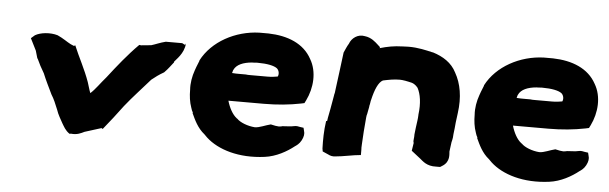

<svg xmlns="http://www.w3.org/2000/svg" viewBox="-40 -637 2447 771"><g transform="rotate(5 1183.5 -251.5)"><path d="M68 -387 92 -339 101 -308H102C111 -288 120 -271 132 -251C143 -224 157 -196 170 -169C181 -152 189 -132 198 -110C204 -91 216 -72 224 -57C231 -46 238 -30 256 -18L262 -19C286 -16 303 -25 315 -31L382 -52L387 -49C413 -81 439 -114 464 -148C495 -187 531 -225 564 -263C579 -275 592 -285 613 -297C630 -314 638 -327 648 -339L649 -340V-343C654 -351 688 -379 690 -420L687 -414L675 -420H609C585 -414 569 -406 552 -401L511 -397L504 -398C460 -354 422 -306 384 -257C362 -232 345 -206 325 -188C320 -199 316 -217 311 -231C293 -282 267 -328 248 -374L243 -371C223 -378 212 -388 190 -400L174 -408C144 -417 105 -413 83 -400Z M723 -236C723 -212 726 -187 734 -165C736 -158 739 -150 742 -146L741 -144C753 -118 767 -86 796 -63C799 -61 800 -58 808 -51C856 -7 941 20 1045 6C1091 0 1133 -24 1162 -47C1168 -51 1179 -58 1187 -73C1195 -88 1197 -101 1193 -112L1190 -124L1176 -126C1170 -127 1162 -130 1150 -127C1137 -124 1129 -125 1106 -123H1104L1102 -122C1091 -120 1091 -120 1077 -122L1058 -126C1037 -121 1013 -109 995 -109C966 -111 935 -123 922 -137L920 -138L919 -139C902 -152 888 -178 880 -206H1023C1076 -206 1126 -211 1171 -220L1185 -223L1191 -235C1216 -286 1222 -352 1192 -402C1160 -461 1095 -487 1017 -489H980C884 -486 791 -436 750 -357V-355C747 -348 744 -340 740 -330L735 -316C726 -291 721 -262 723 -236ZM885 -318C886 -323 887 -326 888 -329L889 -331C899 -353 926 -364 961 -367H962C965 -367 970 -367 981 -368H984C1023 -368 1050 -362 1062 -353C1070 -347 1075 -332 1069 -320C1058 -318 1044 -316 1028 -316H960C952 -316 946 -316 940 -317H917C905 -317 898 -317 885 -318Z M1278 -159C1272 -118 1272 -82 1273 -48L1275 -36L1300 -25C1305 -22 1317 -18 1331 -21C1356 -23 1387 -30 1404 -32L1429 -35V-56C1429 -63 1428 -69 1429 -73V-75C1431 -112 1433 -148 1437 -187L1438 -195C1439 -198 1441 -206 1441 -208C1442 -216 1445 -225 1446 -236V-237L1447 -240L1449 -252C1449 -254 1449 -253 1451 -261C1460 -300 1473 -332 1491 -341C1515 -346 1535 -350 1559 -350C1567 -350 1571 -349 1578 -348H1579L1594 -345C1614 -342 1623 -335 1632 -324C1645 -300 1651 -263 1645 -217V-215C1645 -208 1644 -200 1643 -192C1640 -172 1638 -154 1636 -136V-133C1636 -129 1636 -124 1635 -118C1634 -112 1634 -106 1636 -102L1631 -70L1668 -41C1678 -33 1696 -13 1734 -15H1750L1758 -20C1790 -39 1782 -71 1782 -80L1787 -118C1789 -124 1790 -132 1791 -137L1792 -151C1794 -168 1796 -182 1797 -198L1802 -237C1811 -302 1801 -356 1777 -398C1758 -436 1723 -458 1681 -471H1679C1653 -477 1621 -485 1583 -485C1572 -485 1564 -484 1557 -484C1523 -483 1497 -478 1466 -469L1468 -473L1457 -483C1447 -492 1430 -509 1403 -512C1375 -518 1350 -499 1342 -476C1335 -465 1330 -452 1324 -439L1314 -360C1311 -335 1308 -315 1305 -291L1303 -275L1301 -267V-266C1300 -256 1296 -241 1294 -226L1291 -209C1289 -195 1284 -177 1282 -159Z M1870 -236C1870 -212 1873 -187 1881 -165C1883 -158 1886 -150 1889 -146L1888 -144C1900 -118 1914 -86 1943 -63C1946 -61 1947 -58 1955 -51C2003 -7 2088 20 2192 6C2238 0 2280 -24 2309 -47C2315 -51 2326 -58 2334 -73C2342 -88 2344 -101 2340 -112L2337 -124L2323 -126C2317 -127 2309 -130 2297 -127C2284 -124 2276 -125 2253 -123H2251L2249 -122C2238 -120 2238 -120 2224 -122L2205 -126C2184 -121 2160 -109 2142 -109C2113 -111 2082 -123 2069 -137L2067 -138L2066 -139C2049 -152 2035 -178 2027 -206H2170C2223 -206 2273 -211 2318 -220L2332 -223L2338 -235C2363 -286 2369 -352 2339 -402C2307 -461 2242 -487 2164 -489H2127C2031 -486 1938 -436 1897 -357V-355C1894 -348 1891 -340 1887 -330L1882 -316C1873 -291 1868 -262 1870 -236ZM2032 -318C2033 -323 2034 -326 2035 -329L2036 -331C2046 -353 2073 -364 2108 -367H2109C2112 -367 2117 -367 2128 -368H2131C2170 -368 2197 -362 2209 -353C2217 -347 2222 -332 2216 -320C2205 -318 2191 -316 2175 -316H2107C2099 -316 2093 -316 2087 -317H2064C2052 -317 2045 -317 2032 -318Z"/></g></svg>

Font: Hussar Pisanka
Style: BlkKur
Weight: 700
Designer: Robert Jablonski
Foundry: Cannot Into Space Fonts
Version: Version 1.070